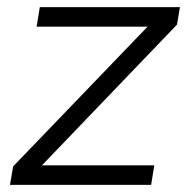

<svg xmlns="http://www.w3.org/2000/svg" viewBox="-20 -520 537 540"><path d="M8 0 17 -52 395 -445H83L92 -500H486L478 -451L98 -55H414L405 0Z"/></svg>

Font: Figtree Light
Style: Italic
Weight: 300
Italic angle: -9.5°
Foundry: Erik Kennedy
Version: Version 2.001; ttfautohint (v1.8.4.7-5d5b);gftools[0.9.27]